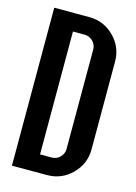

<svg xmlns="http://www.w3.org/2000/svg" viewBox="-104 -717 550 774"><g transform="rotate(15 171.0 -329.5)"><path d="M170.9 -659.2Q231.4 -659.2 274.4 -616.2Q317.4 -573.2 317.4 -512.7V-146.5Q317.4 -85.9 274.4 -43Q231.4 0 170.9 0H24.4V-659.2ZM219.7 -537.1Q219.7 -557.1 205.3 -571.5Q190.9 -585.9 170.9 -585.9H122.1V-73.2H170.9Q190.9 -73.2 205.3 -87.6Q219.7 -102.1 219.7 -122.1Z"/></g></svg>

Font: Alegre Sans
Style: Regular
Weight: 400
Width: 3
Designer: GrandChaos9000
Version: Version 1.2.6 - August 1, 2014